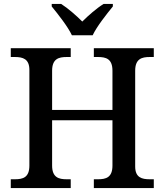

<svg xmlns="http://www.w3.org/2000/svg" viewBox="-20 -960 840 980"><path d="M347 -780H453C474 -825 525 -889 556 -927V-940H509C473 -918 430 -880 400 -850C370 -880 327 -918 292 -940H244V-927C275 -889 326 -825 347 -780ZM35 0H341V-45H320C280 -45 246 -54 246 -115V-346H554V-115C554 -54 521 -45 480 -45H459V0H765V-45H744C705 -45 670 -53 670 -110V-599C670 -660 704 -669 744 -669H765V-714H459V-669H480C521 -669 554 -660 554 -599V-399H246V-599C246 -660 280 -669 320 -669H341V-714H35V-669H56C96 -669 130 -660 130 -603V-115C130 -54 97 -45 56 -45H35Z"/></svg>

Font: Noto Serif Medium
Style: Regular
Weight: 500
Designer: Monotype Design Team
Foundry: Monotype Imaging Inc.
Version: Version 2.013